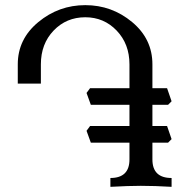

<svg xmlns="http://www.w3.org/2000/svg" viewBox="-20 -723 733 743"><path d="M644 0Q579.6 -3.9 524.9 -3.9Q478 -3.9 407.2 0V-34.2Q481 -34.2 481 -106V-170.9H331.5L314.9 -216.8L328.6 -235.4H481V-317.4H331.5L314.9 -363.3L328.6 -381.8H481V-474.1Q481 -552.7 431.6 -604.5Q382.3 -656.2 310.1 -656.2Q236.8 -656.2 187.5 -604.7Q138.2 -553.2 138.2 -474.1V-399.4H48.8V-474.1Q48.8 -571.8 128.2 -637.5Q207.5 -703.1 310.1 -703.1Q412.6 -703.1 491.2 -637.7Q569.8 -572.3 569.8 -474.1V-381.8H626.5L644 -331.1L630.4 -317.4H569.8V-235.4H626.5L644 -184.6L630.4 -170.9H569.8V-106Q569.8 -34.2 644 -34.2Z"/></svg>

Font: Kelvinch
Style: Regular
Weight: 400
Designer: Paul James MIller
Foundry: High-Logic / Made with FontCreator
Version: Version 3.30 September 23, 2016